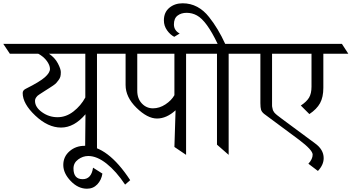

<svg xmlns="http://www.w3.org/2000/svg" viewBox="-80 -942 2139 1168"><path d="M510 -615V0L438 -51L440 -247Q371 -166 291.5 -166Q212 -166 135 -238.5Q58 -311 58 -376Q58 -393 77 -402Q163 -445 193.5 -472.5Q224 -500 224 -522.5Q224 -545 204.5 -571.5Q185 -598 153 -615H-20L-60 -675H624L664 -615ZM439 -349V-615H218Q254 -591 272 -556.5Q290 -522 290 -503.5Q290 -485 287 -475Q284 -465 276.5 -455Q269 -445 263 -438Q257 -431 243 -421.5Q229 -412 221 -407Q213 -402 195 -390.5Q177 -379 172.5 -376Q168 -373 159.5 -367.5Q151 -362 148.5 -359.5Q146 -357 142 -352Q133 -341 133 -328Q133 -290 175.5 -259.5Q218 -229 270 -229Q322 -229 367 -264Q412 -299 439 -349Z M367 83Q367 148 423 148Q476 148 486 78L543 114Q537 153 512 179.5Q487 206 449 206Q395 206 350 159Q305 112 305 61.5Q305 11 343 -22Q381 -55 435 -55Q575 -55 712 154L681 181Q627 100 568.5 53.5Q510 7 457 7Q424 7 395.5 28Q367 49 367 83Z M1052 -615V0L981 -48L988 -271Q933 -221 875 -221Q817 -221 750.5 -286Q684 -351 684 -425V-615H584L543 -675H1166L1206 -615ZM981 -363V-615H755V-390Q755 -342 783 -312.5Q811 -283 850.5 -283Q890 -283 926.5 -307Q963 -331 981 -363Z M1311 -615V0L1240 -62V-615H1102L1060 -675H1244Q1177 -816 1118 -848Q1089 -864 1055.5 -864Q1022 -864 1000 -847Q978 -830 978 -793.5Q978 -757 1013 -738L980 -718Q955 -731 936 -758Q917 -785 917 -818Q917 -867 950 -894.5Q983 -922 1031 -922Q1079 -922 1119.5 -900.5Q1160 -879 1192 -838Q1247 -769 1290 -675H1449L1490 -615Z M1887 -615V-408Q1887 -351 1867 -314.5Q1847 -278 1802 -248L1750 -300Q1785 -323 1800 -348Q1815 -373 1815 -415V-615H1575V-300Q1575 -293 1577 -286Q1579 -279 1579.5 -275Q1580 -271 1584 -265Q1588 -259 1589.5 -256.5Q1591 -254 1598 -248Q1605 -242 1607.5 -240Q1610 -238 1620 -230.5Q1630 -223 1635 -219L1835 -71Q1889 -33 1889 20Q1889 61 1854 98L1796 54Q1822 26 1822 -1.5Q1822 -29 1740 -91Q1577 -211 1527 -249Q1512 -261 1508 -274.5Q1504 -288 1504 -315V-615H1384L1345 -675H2000L2039 -615Z"/></svg>

Font: Halant
Style: Regular
Weight: 400
Designer: Hitesh Malaviya (Devanagari), Satya Rajpurohit (Latin)
Foundry: Indian Type Foundry
Version: Version 1.101;PS 1.0;hotconv 1.0.78;makeotf.lib2.5.61930; tt